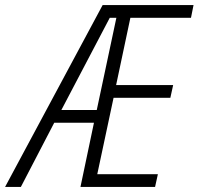

<svg xmlns="http://www.w3.org/2000/svg" viewBox="-80 -734 780 754"><path d="M161 -302H300L377 -664H351ZM-60 0 323 -714H680L670 -664H432L376 -400H600L589 -350H366L302 -50H540L529 0H236L289 -252H133L2 0Z"/></svg>

Font: Noto Sans Display SemiCondensed Light
Style: Italic
Weight: 300
Width: 4
Italic angle: -12°
Designer: Monotype Design Team
Foundry: Monotype Imaging Inc.
Version: Version 1.900